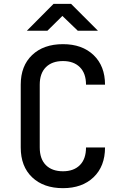

<svg xmlns="http://www.w3.org/2000/svg" viewBox="-20 -970 640 1000"><path d="M308 10Q207 10 147.5 -46.5Q88 -103 88 -202V-529Q88 -627 147.5 -683.5Q207 -740 308 -740Q408 -740 467.5 -683Q527 -626 527 -529H428Q428 -588 396 -620Q364 -652 308 -652Q251 -652 219 -620Q187 -588 187 -529V-202Q187 -142 219 -110Q251 -78 308 -78Q364 -78 396 -110Q428 -142 428 -202H527Q527 -104 467.5 -47Q408 10 308 10ZM120 -810 259 -950H350L490 -810H385L305 -887L227 -810Z"/></svg>

Font: JetBrains Mono NL Medium
Style: Regular
Weight: 500
Monospace: yes
Designer: Philipp Nurullin, Konstantin Bulenkov
Foundry: JetBrains
Version: Version 2.305; ttfautohint (v1.8.4.7-5d5b)